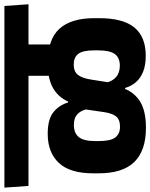

<svg xmlns="http://www.w3.org/2000/svg" viewBox="53 -757 689 881"><g transform="rotate(-90 397.5 -316.5)"><path d="M451.2 -530.3H719.8L712 -640.8H443.1ZM633.9 -568H490.4V-467.6L633.9 -467.5ZM818.4 -530.3 810.6 -640.8H-22.9L-15.2 -530.3ZM634.1 -415.2V-556.1H490.2V-415.2ZM754.6 -205.5V-229.1Q754.6 -334.3 706.1 -388.3Q657.6 -442.2 547.4 -442.2Q466.6 -442.2 421.2 -409.5Q375.8 -376.9 361.7 -317.3L339.8 -294.9L323.7 -184.7Q318.3 -146.6 303.9 -128.5Q289.5 -110.3 256.5 -110.3Q223.8 -110.3 207.2 -132.1Q190.7 -153.8 190.7 -207.5V-224.6Q190.7 -276.8 209 -299.4Q227.3 -322 264.8 -322Q296.7 -322 313.6 -306.2Q330.5 -290.4 336.6 -263.9L351.1 -264L377.9 -348.6H367.7Q356.2 -388.8 323.8 -415.4Q291.3 -442.1 223.8 -442.1Q138.8 -442.1 90.7 -391.2Q42.7 -340.3 42.7 -233.4V-208Q42.7 -98 94.8 -44.6Q147 8.7 251.6 8.7Q335.5 8.7 379.6 -23.2Q423.8 -55.1 436.9 -109.3L454.9 -129.5L473.1 -244.4Q479.4 -284.9 494.8 -303.8Q510.3 -322.8 541.6 -322.8Q574.5 -322.8 590.7 -302.1Q606.9 -281.4 606.9 -228.4V-210.7Q606.9 -157 590 -134.1Q573.1 -111.1 536.1 -111.1Q503.7 -111.5 484.5 -128.3Q465.3 -145.1 459.2 -173H434.3L421.4 -86.9H434.4Q442.9 -58.1 461.4 -36.9Q479.9 -15.6 509.6 -4Q539.3 7.7 582.3 7.7Q669.2 7.7 711.9 -44.4Q754.6 -96.6 754.6 -205.5Z"/></g></svg>

Font: Anek Devanagari Medium
Style: Regular
Weight: 500
Designer: Kailash Malviya (Devanagari) & Yesha Goshar (Latin)
Foundry: Ek Type
Version: Version 1.003